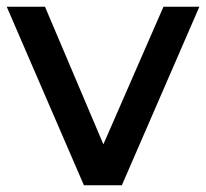

<svg xmlns="http://www.w3.org/2000/svg" viewBox="-23 -552 614 572"><path d="M571 -532H464L285 -122L111 -532H-3L227 0H340Z"/></svg>

Font: Montserrat-Alt1 SemBd
Style: Regular
Weight: 600
Designer: Differentunic
Foundry: Differentunic
Version: Version 7.222